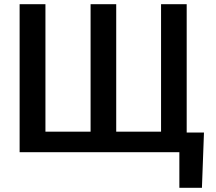

<svg xmlns="http://www.w3.org/2000/svg" viewBox="-20 -731 1037 922"><path d="M198.2 -710.9V-98.6H415V-710.9H538.1V-98.6H753.4V-710.9H876.5V-94.7H959.5L949.7 170.9H841.3V0H74.2V-710.9Z"/></svg>

Font: Roboto Medium
Style: Regular
Weight: 500
Designer: Google
Version: Version 2.134; 2016; ttfautohint (v1.6)